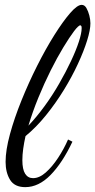

<svg xmlns="http://www.w3.org/2000/svg" viewBox="-20 -740 392 790"><path d="M84 30Q40 30 21.5 0Q3 -30 3 -74Q3 -122 21 -188Q39 -254 68.5 -327Q98 -400 133 -469.5Q168 -539 203.5 -595.5Q239 -652 268.5 -686Q298 -720 316 -720Q328 -720 335.5 -707Q343 -694 347.5 -676.5Q352 -659 352 -644Q352 -617 338.5 -573.5Q325 -530 300.5 -477Q276 -424 242.5 -369.5Q209 -315 169 -265.5Q129 -216 85 -180Q79 -153 75.5 -128Q72 -103 72 -81Q72 -43 83.5 -25Q95 -7 116 -7Q142 -7 168.5 -30.5Q195 -54 219 -90.5Q243 -127 260 -166L278 -157Q237 -70 188 -20Q139 30 84 30ZM97 -223Q131 -259 163.5 -303.5Q196 -348 223.5 -396Q251 -444 272 -488.5Q293 -533 304.5 -568.5Q316 -604 316 -624Q316 -631 314.5 -633Q313 -635 311 -636Q303 -636 284.5 -611.5Q266 -587 240.5 -545Q215 -503 188.5 -450Q162 -397 138 -338.5Q114 -280 97 -223Z"/></svg>

Font: Dancing Script Medium
Style: Regular
Weight: 500
Designer: Pablo Impallari
Foundry: Pablo Impallari
Version: Version 2.000